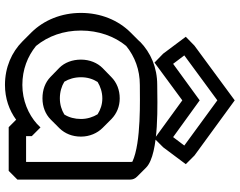

<svg xmlns="http://www.w3.org/2000/svg" viewBox="-116 -799 965 773"><g transform="rotate(90 366.5 -412.5)"><path d="M220 -256C220 -221 232 -190 253 -169L289 -134L290 -133C312 -112 341 -101 376 -101C410 -101 440 -113 461 -134L496 -169L497 -170C518 -192 530 -221 530 -256C530 -291 516 -322 495 -343L460 -378L459 -379C437 -400 409 -412 376 -412C342 -412 312 -400 290 -378L254 -343C233 -322 220 -291 220 -256ZM291 -256C291 -282 298 -304 310 -323C328 -334 351 -342 376 -342C400 -342 421 -335 440 -323C451 -305 459 -282 459 -256C459 -231 453 -208 441 -189C423 -178 401 -171 376 -171C350 -171 327 -178 309 -189C298 -207 291 -230 291 -256ZM632 -454V-35H528V-58L493 -93L479 -79C440 -44 384 -20 322 -20C260 -20 207 -41 165 -75C125 -124 103 -186 103 -256C103 -326 126 -391 165 -438C208 -473 261 -493 322 -493C376 -493 554 -499 631 -463C632 -460 632 -457 632 -454ZM703 -454C703 -465 699 -474 691 -482L690 -483L655 -518C600 -573 382 -563 322 -563C252 -563 192 -537 147 -493V-492L111 -456C61 -406 32 -335 32 -256C32 -177 61 -107 110 -57L111 -56L146 -21C190 23 251 50 322 50C376 50 424 33 462 5L492 35H668L703 0ZM203 -672 384 -805 566 -672 532 -627 384 -734 237 -627ZM164 -713 128 -678 196 -587 232 -552 384 -664 538 -552 573 -587 641 -678 606 -713 384 -875Z"/></g></svg>

Font: Hussar Press
Style: Bold
Weight: 700
Foundry: Cannot Into Space Fonts
Version: Version 1.43